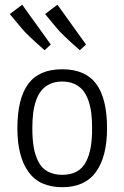

<svg xmlns="http://www.w3.org/2000/svg" viewBox="-20 -778 520 803"><path d="M339.8 -591.8 314 -567.9Q239.7 -632.8 216.8 -661.1L168.5 -719.2L220.2 -758.3ZM192.4 -591.8 166.5 -567.9Q92.3 -632.8 69.3 -661.1L21 -719.2L72.8 -758.3ZM52.7 -241.7Q52.7 -365.2 97.9 -426.8Q143.1 -488.3 240.2 -488.3Q337.4 -488.3 382.6 -426.8Q427.7 -365.2 427.7 -241.7Q427.7 -123.5 381.6 -59.3Q335.4 4.9 240.2 4.9Q145 4.9 98.9 -59.3Q52.7 -123.5 52.7 -241.7ZM115.2 -241.7Q115.2 -195.8 121.1 -161.9Q127 -127.9 140.9 -101.1Q154.8 -74.2 179.7 -60.5Q204.6 -46.9 240.2 -46.9Q275.9 -46.9 300.8 -60.5Q325.7 -74.2 339.6 -101.1Q353.5 -127.9 359.4 -161.9Q365.2 -195.8 365.2 -241.7Q365.2 -277.3 361.6 -306.2Q357.9 -335 348.9 -359.9Q339.8 -384.8 325.7 -401.4Q311.5 -418 290 -427.5Q268.6 -437 240.2 -437Q211.9 -437 190.4 -427.5Q168.9 -418 154.8 -401.4Q140.6 -384.8 131.6 -359.9Q122.6 -335 118.9 -306.2Q115.2 -277.3 115.2 -241.7Z"/></svg>

Font: Anaheim
Style: Regular
Weight: 400
Designer: vernon adams
Foundry: vernon adams
Version: Version 1.002; ttfautohint (v0.93.5-3d13) -l 8 -r 50 -G 200 